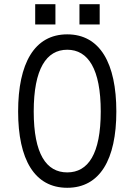

<svg xmlns="http://www.w3.org/2000/svg" viewBox="-20 -879 640 911"><path d="M299 -643C398 -643 458 -552 458 -350C458 -148 398 -61 299 -61C200 -61 140 -148 140 -350C140 -552 200 -643 299 -643ZM299 -716C143 -716 66 -578 66 -350C66 -122 144 12 299 12C454 12 532 -122 532 -350C532 -578 455 -716 299 -716ZM147 -859V-763H243V-859ZM357 -859V-763H453V-859Z"/></svg>

Font: Fliege Mono Light
Style: Regular
Weight: 300
Version: Version 0.020;Glyphs 3.3 (3306)